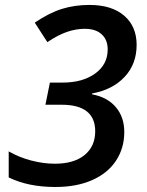

<svg xmlns="http://www.w3.org/2000/svg" viewBox="-20 -744 591 774"><path d="M530.8 -563Q530.8 -485.8 482.4 -434.1Q434.1 -382.3 351.1 -367.2V-363.8Q413.1 -352.1 447 -312Q481 -272 481 -211.9Q481 -147 447.8 -96.4Q414.6 -45.9 351.8 -18.1Q289.1 9.8 203.1 9.8Q93.3 9.8 15.1 -28.8V-133.8Q56.2 -109.9 105.7 -96.9Q155.3 -84 201.2 -84Q277.8 -84 320.8 -118.9Q363.8 -153.8 363.8 -214.8Q363.8 -321.8 228 -321.8H163.1L181.2 -411.1H232.9Q313 -411.1 363.5 -447.5Q414.1 -483.9 414.1 -544.9Q414.1 -583.5 389.9 -605.7Q365.7 -627.9 321.8 -627.9Q286.6 -627.9 250.2 -615.5Q213.9 -603 170.9 -574.2L120.1 -652.8Q178.7 -692.4 230.2 -708.3Q281.7 -724.1 340.8 -724.1Q430.2 -724.1 480.5 -680.9Q530.8 -637.7 530.8 -563Z"/></svg>

Font: f52724691920640   
Style: Italic
Weight: 600
Italic angle: -12°
Foundry: Ascender Corporation
Version: Version 1.10